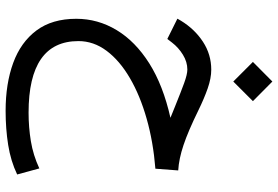

<svg xmlns="http://www.w3.org/2000/svg" viewBox="-176 -503 1010 698"><g transform="rotate(90 329.0 -154.0)"><path d="M205.1 -568.4 276.4 -639.2 347.7 -568.4 276.4 -497.1ZM408.2 -268.6Q398.9 -272.5 391.6 -275.4Q384.3 -278.3 363.8 -286.6Q314.5 -306.6 282.2 -318.4Q250 -330.1 232.9 -330.1Q205.1 -330.1 179 -314Q152.8 -297.9 134.8 -274.4L121.6 -257.3L47.9 -293.9L55.2 -306.6Q85.9 -356.9 132.1 -387Q178.2 -417 233.4 -417Q264.2 -417 301.3 -404.1Q338.4 -391.1 381.3 -370.1Q457 -333 507.3 -316.2Q557.6 -299.3 599.6 -296.9L593.3 -213.9Q495.6 -206.1 411.4 -182.1Q327.1 -158.2 263.7 -121.1Q200.2 -84 164.8 -36.6Q129.4 10.7 129.4 65.9Q129.4 247.1 389.6 247.1Q442.4 247.1 493.2 238.8Q543.9 230.5 592.3 208L614.3 288.6Q565.4 312 506.8 321.3Q448.2 330.6 382.8 330.6Q284.2 330.6 208.7 303Q133.3 275.4 90.8 218.5Q48.3 161.6 48.3 73.7Q48.3 -4.9 89.4 -73Q130.4 -141.1 210.4 -191.7Q290.5 -242.2 408.2 -268.6Z"/></g></svg>

Font: Vazir FD-UI
Style: Regular-FD-UI
Weight: 400
Designer: Saber Rastikerdar
Foundry: Saber Rastikerdar
Version: Version 30.1.0